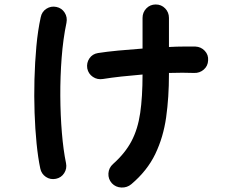

<svg xmlns="http://www.w3.org/2000/svg" viewBox="-20 -799 1040 858"><path d="M567 24Q548 40 522.5 39Q497 38 480 20Q463 1 464.5 -24Q466 -49 485 -66Q539 -114 567.5 -168Q596 -222 606.5 -294Q617 -366 617 -466Q568 -462 522.5 -457Q477 -452 440 -446Q415 -442 395 -455.5Q375 -469 370 -493Q366 -518 379.5 -538Q393 -558 418 -562Q456 -568 508.5 -573Q561 -578 617 -582V-719Q617 -744 634 -761.5Q651 -779 676 -779Q701 -779 718 -761.5Q735 -744 735 -719V-589Q770 -591 800.5 -591Q831 -591 853 -591Q878 -590 895 -572Q912 -554 910 -529Q909 -504 890.5 -488Q872 -472 847 -473Q799 -475 735 -473V-467Q735 -364 722.5 -275Q710 -186 674 -111Q638 -36 567 24ZM230 0Q205 5 185 -8.5Q165 -22 160 -46Q150 -93 143.5 -157.5Q137 -222 134.5 -295.5Q132 -369 134 -444.5Q136 -520 142.5 -591.5Q149 -663 162 -722Q167 -747 187.5 -760Q208 -773 232 -768Q256 -763 269 -742.5Q282 -722 277 -697Q262 -626 255.5 -541Q249 -456 249.5 -370Q250 -284 256.5 -206Q263 -128 275 -70Q280 -46 267 -25.5Q254 -5 230 0Z"/></svg>

Font: Zen Maru Gothic
Style: Bold
Weight: 700
Designer: Yoshimichi Ohira
Foundry: Positype
Version: Version 1.001